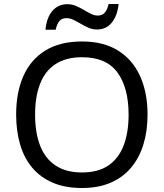

<svg xmlns="http://www.w3.org/2000/svg" viewBox="-20 -933 821 963"><path d="M720 -358Q720 -275 699 -207.5Q678 -140 636.5 -91Q595 -42 533.5 -16Q472 10 391 10Q307 10 245 -16.5Q183 -43 142 -91.5Q101 -140 81 -208Q61 -276 61 -359Q61 -469 97 -551Q133 -633 206.5 -679Q280 -725 392 -725Q499 -725 572 -679.5Q645 -634 682.5 -551.5Q720 -469 720 -358ZM156 -358Q156 -268 181 -203Q206 -138 258.5 -103Q311 -68 391 -68Q472 -68 523.5 -103Q575 -138 600 -203Q625 -268 625 -358Q625 -493 569 -569.5Q513 -646 392 -646Q311 -646 258.5 -611.5Q206 -577 181 -512.5Q156 -448 156 -358ZM208 -784Q211 -814 219.5 -837.5Q228 -861 242 -877.5Q256 -894 275 -903Q294 -912 318 -912Q340 -912 360.5 -903.5Q381 -895 400 -883.5Q419 -872 436.5 -863.5Q454 -855 470 -855Q493 -855 505.5 -869.5Q518 -884 525 -913H575Q569 -855 541 -820Q513 -785 466 -785Q445 -785 425 -793.5Q405 -802 385.5 -813.5Q366 -825 348.5 -833.5Q331 -842 314 -842Q290 -842 278 -827.5Q266 -813 259 -784Z"/></svg>

Font: Noto Sans Georgian
Style: Regular
Weight: 400
Designer: Monotype Design Team, Akaki Razmadze
Foundry: Google LLC
Version: Version 2.002